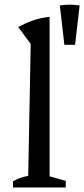

<svg xmlns="http://www.w3.org/2000/svg" viewBox="-20 -824 370 844"><path d="M37 0V-27Q50 -34 65.5 -40.5Q81 -47 104 -51L115 -631L60 -705Q91 -722 125 -734Q159 -746 198 -750V-49L269 -29V0ZM263 -627 243 -800Q286 -807 330 -800L310 -627Z"/></svg>

Font: Piazzolla Thin Medium
Style: Regular
Weight: 500
Version: Version 2.005